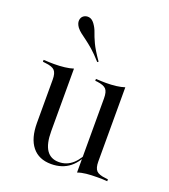

<svg xmlns="http://www.w3.org/2000/svg" viewBox="-126 -753 756 859"><g transform="rotate(20 252.0 -324.0)"><path d="M166.1 -412.9V-206.5H93.5V-343.5Q93.5 -374.2 81.9 -386.7Q70.2 -399.2 37.9 -402.4L25 -404V-412.9Q42.7 -412.1 53.6 -411.7Q64.5 -411.3 75 -411.3Q101.6 -411.3 125 -414.1Q148.4 -416.9 166.1 -422.6ZM166.1 -206.5V-125Q166.1 -64.5 185.9 -35.5Q205.6 -6.5 244.4 -6.5Q282.3 -6.5 310.5 -31.9Q338.7 -57.3 357.3 -104.8L358.9 -100Q339.5 -43.5 303.6 -14.9Q267.7 13.7 215.3 13.7Q156.5 13.7 125 -25.4Q93.5 -64.5 93.5 -137.9V-206.5ZM337.9 0V-206.5H410.5V-69.4Q410.5 -38.7 422.2 -26.2Q433.9 -13.7 466.1 -10.5L478.2 -8.9V0Q461.3 -1.6 450.4 -1.6Q439.5 -1.6 429 -1.6Q401.6 -1.6 378.6 0.8Q355.6 3.2 337.9 9.7ZM410.5 -412.9V-206.5H337.9V-343.5Q337.9 -375 326.6 -387.1Q315.3 -399.2 283.9 -403.2L274.2 -404V-412.9Q291.9 -412.1 302 -411.7Q312.1 -411.3 321.8 -411.3Q348.4 -411.3 370.6 -414.1Q392.7 -416.9 410.5 -422.6ZM254 -485.5Q227.4 -515.3 206.9 -533.1Q186.3 -550.8 171.4 -561.7Q156.5 -572.6 144.8 -581.5Q133.1 -590.3 124.2 -601.6Q112.1 -618.5 113.3 -633.1Q114.5 -647.6 125 -655.6Q136.3 -663.7 150.8 -661.7Q165.3 -659.7 177.4 -643.5Q190.3 -625.8 196.4 -607.3Q202.4 -588.7 215.3 -560.9Q228.2 -533.1 258.9 -489.5Z"/></g></svg>

Font: Playfair 144pt SemiCondensed Light
Style: Regular
Weight: 300
Width: 4
Designer: Claus Eggers Sørensen
Foundry: Claus Eggers Sørensen
Version: Version 2.203